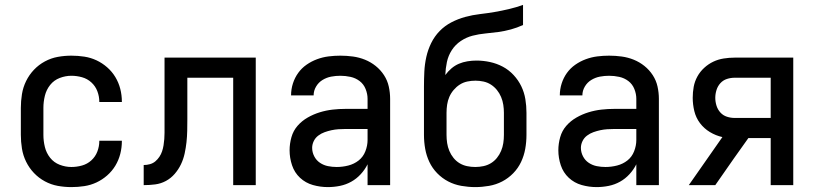

<svg xmlns="http://www.w3.org/2000/svg" viewBox="-20 -755 3328 783"><path d="M271 8Q243 8 215.5 3Q188 -2 163 -15.5Q138 -29 118.5 -49.5Q99 -70 86.5 -95.5Q74 -121 69.5 -149Q65 -177 65 -205V-315Q65 -343 69.5 -371Q74 -399 86.5 -424.5Q99 -450 118.5 -470.5Q138 -491 163 -504.5Q188 -518 215.5 -523Q243 -528 271 -528Q298 -528 324 -524Q350 -520 373.5 -509Q397 -498 417 -480.5Q437 -463 450.5 -440.5Q464 -418 470.5 -392.5Q477 -367 477 -340V-339H385V-340Q385 -362 377 -383Q369 -404 352.5 -419Q336 -434 314.5 -440Q293 -446 271 -446Q247 -446 223.5 -437Q200 -428 184.5 -408.5Q169 -389 163 -364.5Q157 -340 157 -315V-205Q157 -180 163 -155.5Q169 -131 184.5 -111.5Q200 -92 223.5 -83Q247 -74 271 -74Q293 -74 314.5 -80Q336 -86 352.5 -101Q369 -116 377 -137Q385 -158 385 -180V-181H477V-180Q477 -153 470.5 -127.5Q464 -102 450.5 -79.5Q437 -57 417 -39.5Q397 -22 373.5 -11Q350 0 324 4Q298 8 271 8Z M566 0V-82Q579 -82 591.5 -85.5Q604 -89 613.5 -97Q623 -105 630 -115.5Q637 -126 641 -138Q645 -150 647 -162.5Q649 -175 650 -188Q651 -201 651 -213.5Q651 -226 651 -238V-520H1023V0H931V-438H744V-268Q744 -245 743.5 -221.5Q743 -198 740.5 -175Q738 -152 733 -129Q728 -106 718 -85Q708 -64 692.5 -46Q677 -28 656.5 -17Q636 -6 613 -3Q590 0 566 0Z M1317 8Q1286 8 1256 -0.5Q1226 -9 1203.5 -30Q1181 -51 1171 -81Q1161 -111 1161 -142Q1161 -169 1168.5 -195.5Q1176 -222 1193.5 -242Q1211 -262 1234.5 -275.5Q1258 -289 1284 -297Q1310 -305 1336.5 -308Q1363 -311 1390 -311H1479V-352Q1479 -372 1471 -392Q1463 -412 1446.5 -424.5Q1430 -437 1409.5 -441.5Q1389 -446 1368 -446Q1349 -446 1330.5 -442.5Q1312 -439 1295.5 -429Q1279 -419 1269 -402Q1259 -385 1259 -366H1167Q1167 -391 1174.5 -414.5Q1182 -438 1196 -457.5Q1210 -477 1230 -491Q1250 -505 1273 -513.5Q1296 -522 1320 -525Q1344 -528 1368 -528Q1394 -528 1419.5 -524.5Q1445 -521 1468.5 -511.5Q1492 -502 1512 -486Q1532 -470 1546 -448.5Q1560 -427 1565.5 -402Q1571 -377 1571 -352V0H1479V-85Q1468 -63 1451 -44.5Q1434 -26 1412.5 -14Q1391 -2 1366.5 3Q1342 8 1317 8ZM1353 -74Q1377 -74 1400.5 -80Q1424 -86 1442.5 -100.5Q1461 -115 1470 -138Q1479 -161 1479 -184V-229H1390Q1375 -229 1360.5 -228Q1346 -227 1332 -224Q1318 -221 1304 -216Q1290 -211 1278 -202Q1266 -193 1259.5 -179.5Q1253 -166 1253 -152Q1253 -134 1261.5 -117.5Q1270 -101 1285 -91Q1300 -81 1317.5 -77.5Q1335 -74 1353 -74Z M1918 8Q1890 8 1861.5 3Q1833 -2 1808 -15Q1783 -28 1763 -48.5Q1743 -69 1731 -94.5Q1719 -120 1714 -148Q1709 -176 1709 -205V-402Q1709 -433 1710.5 -463Q1712 -493 1718.5 -522.5Q1725 -552 1738.5 -579.5Q1752 -607 1773 -628.5Q1794 -650 1821 -664Q1848 -678 1877.5 -686Q1907 -694 1937 -697.5Q1967 -701 1996.5 -706Q2026 -711 2055.5 -718Q2085 -725 2113 -735V-653Q2089 -642 2063.5 -635Q2038 -628 2012 -624.5Q1986 -621 1959.5 -618.5Q1933 -616 1907.5 -609.5Q1882 -603 1859.5 -588Q1837 -573 1822.5 -550.5Q1808 -528 1802.5 -502Q1797 -476 1796 -449Q1807 -464 1821 -476Q1835 -488 1851.5 -495Q1868 -502 1886.5 -505Q1905 -508 1923 -508Q1951 -508 1978.5 -502Q2006 -496 2030.5 -483Q2055 -470 2074.5 -449Q2094 -428 2106 -403Q2118 -378 2122.5 -350.5Q2127 -323 2127 -295V-205Q2127 -176 2122 -148Q2117 -120 2105 -94.5Q2093 -69 2073 -48.5Q2053 -28 2028 -15Q2003 -2 1974.5 3Q1946 8 1918 8ZM1918 -74Q1935 -74 1951.5 -77.5Q1968 -81 1982 -89.5Q1996 -98 2006.5 -111Q2017 -124 2023.5 -139.5Q2030 -155 2032.5 -171.5Q2035 -188 2035 -205V-295Q2035 -311 2032.5 -327.5Q2030 -344 2023.5 -359.5Q2017 -375 2006.5 -388Q1996 -401 1982 -410Q1968 -419 1951.5 -422.5Q1935 -426 1919 -426Q1902 -426 1885.5 -422.5Q1869 -419 1855 -410Q1841 -401 1830 -388Q1819 -375 1812.5 -360Q1806 -345 1803.5 -328.5Q1801 -312 1801 -295V-205Q1801 -188 1803.5 -171.5Q1806 -155 1812.5 -139.5Q1819 -124 1829.5 -111Q1840 -98 1854 -89.5Q1868 -81 1884.5 -77.5Q1901 -74 1918 -74Z M2413 8Q2382 8 2352 -0.5Q2322 -9 2299.5 -30Q2277 -51 2267 -81Q2257 -111 2257 -142Q2257 -169 2264.5 -195.5Q2272 -222 2289.5 -242Q2307 -262 2330.5 -275.5Q2354 -289 2380 -297Q2406 -305 2432.5 -308Q2459 -311 2486 -311H2575V-352Q2575 -372 2567 -392Q2559 -412 2542.5 -424.5Q2526 -437 2505.5 -441.5Q2485 -446 2464 -446Q2445 -446 2426.5 -442.5Q2408 -439 2391.5 -429Q2375 -419 2365 -402Q2355 -385 2355 -366H2263Q2263 -391 2270.5 -414.5Q2278 -438 2292 -457.5Q2306 -477 2326 -491Q2346 -505 2369 -513.5Q2392 -522 2416 -525Q2440 -528 2464 -528Q2490 -528 2515.5 -524.5Q2541 -521 2564.5 -511.5Q2588 -502 2608 -486Q2628 -470 2642 -448.5Q2656 -427 2661.5 -402Q2667 -377 2667 -352V0H2575V-85Q2564 -63 2547 -44.5Q2530 -26 2508.5 -14Q2487 -2 2462.5 3Q2438 8 2413 8ZM2449 -74Q2473 -74 2496.5 -80Q2520 -86 2538.5 -100.5Q2557 -115 2566 -138Q2575 -161 2575 -184V-229H2486Q2471 -229 2456.5 -228Q2442 -227 2428 -224Q2414 -221 2400 -216Q2386 -211 2374 -202Q2362 -193 2355.5 -179.5Q2349 -166 2349 -152Q2349 -134 2357.5 -117.5Q2366 -101 2381 -91Q2396 -81 2413.5 -77.5Q2431 -74 2449 -74Z M2789 0 2926 -196Q2899 -202 2875 -216.5Q2851 -231 2834.5 -253Q2818 -275 2811.5 -302Q2805 -329 2805 -356Q2805 -379 2809 -401Q2813 -423 2824 -443Q2835 -463 2852 -478.5Q2869 -494 2889 -503.5Q2909 -513 2931.5 -516.5Q2954 -520 2976 -520H3215V0H3123V-192H3032L2973 -109L2897 0ZM2976 -274H3123V-438H2976Q2960 -438 2944.5 -433Q2929 -428 2918 -416Q2907 -404 2902 -388Q2897 -372 2897 -356Q2897 -340 2902 -324Q2907 -308 2918 -296Q2929 -284 2944.5 -279Q2960 -274 2976 -274Z"/></svg>

Font: Iosevka Semi-Condensed Medium
Style: Regular
Weight: 500
Monospace: yes
Designer: Belleve Invis
Foundry: Belleve Invis
Version: Version 27.3.5